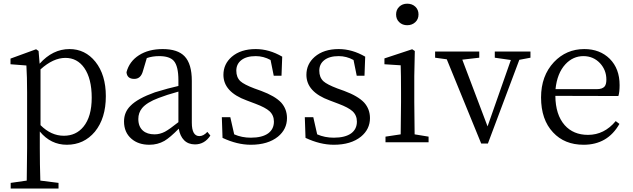

<svg xmlns="http://www.w3.org/2000/svg" viewBox="-20 -787 3499 1062"><path d="M39.1 255.9V224.6L127.9 211.9Q129.9 94.7 129.9 33.2V-275.4Q129.9 -363.3 126 -424.8L38.1 -431.6V-462.9L179.7 -514.6L193.4 -504.9L199.2 -434.6Q271.5 -515.6 364.3 -515.6Q451.2 -515.6 507.8 -445.3Q565.4 -373 565.4 -254.9Q565.4 -132.8 504.9 -58.6Q444.3 13.7 349.6 13.7Q260.7 13.7 200.2 -59.6V31.2Q200.2 123 203.1 211.9L303.7 224.6V255.9ZM333 -36.1Q400.4 -36.1 441.4 -85.9Q487.3 -141.6 487.3 -246.6Q487.3 -351.6 446.3 -411.1Q407.2 -466.8 341.8 -466.8Q274.4 -466.8 204.1 -403.3V-94.7Q262.7 -36.1 333 -36.1Z M806.6 13.7Q745.1 13.7 707 -19.5Q666 -54.7 666 -115.2Q666 -167 702.1 -202.1Q741.2 -242.2 836.9 -276.4Q913.1 -299.8 966.8 -311.5V-342.8Q966.8 -420.9 941.4 -450.2Q918 -476.6 860.4 -476.6Q823.2 -476.6 792 -465.8L770.5 -393.6Q758.8 -350.6 722.7 -350.6Q682.6 -350.6 679.7 -387.7Q695.3 -447.3 748.5 -481.4Q801.8 -515.6 879.9 -515.6Q962.9 -515.6 1001 -475.6Q1041 -433.6 1041 -339.8V-108.4Q1041 -34.2 1083 -34.2Q1105.5 -34.2 1127 -57.6L1143.6 -37.1Q1111.3 11.7 1058.6 11.7Q1021.5 11.7 998.5 -11.2Q975.6 -34.2 968.8 -75.2Q920.9 -26.4 889.6 -7.8Q851.6 13.7 806.6 13.7ZM835 -43.9Q864.3 -43.9 892.6 -58.6Q918 -72.3 966.8 -111.3V-280.3Q899.4 -261.7 857.4 -245.1Q792 -220.7 765.6 -188.5Q745.1 -163.1 745.1 -128.9Q745.1 -86.9 770.5 -64.5Q793.9 -43.9 835 -43.9Z M1367.2 13.7Q1292 13.7 1210.9 -24.4L1207 -138.7H1253.9L1275.4 -43.9Q1317.4 -25.4 1367.2 -25.4Q1430.7 -25.4 1463.9 -49.8Q1495.1 -73.2 1495.1 -114.3Q1495.1 -149.4 1470.7 -171.9Q1448.2 -192.4 1393.6 -212.9L1344.7 -231.4Q1215.8 -278.3 1215.8 -373Q1215.8 -432.6 1261.7 -472.7Q1311.5 -515.6 1394.5 -515.6Q1468.8 -515.6 1541 -473.6L1537.1 -368.2H1494.1L1476.6 -455.1Q1437.5 -476.6 1394.5 -476.6Q1342.8 -476.6 1314.5 -454.1Q1287.1 -432.6 1287.1 -396Q1287.1 -359.4 1309.6 -337.9Q1330.1 -319.3 1386.7 -297.9L1424.8 -284.2Q1501 -255.9 1535.2 -219.7Q1567.4 -183.6 1567.4 -133.8Q1567.4 -72.3 1517.6 -31.2Q1461.9 13.7 1367.2 13.7Z M1826.2 13.7Q1751 13.7 1669.9 -24.4L1666 -138.7H1712.9L1734.4 -43.9Q1776.4 -25.4 1826.2 -25.4Q1889.6 -25.4 1922.9 -49.8Q1954.1 -73.2 1954.1 -114.3Q1954.1 -149.4 1929.7 -171.9Q1907.2 -192.4 1852.5 -212.9L1803.7 -231.4Q1674.8 -278.3 1674.8 -373Q1674.8 -432.6 1720.7 -472.7Q1770.5 -515.6 1853.5 -515.6Q1927.7 -515.6 2000 -473.6L1996.1 -368.2H1953.1L1935.5 -455.1Q1896.5 -476.6 1853.5 -476.6Q1801.8 -476.6 1773.4 -454.1Q1746.1 -432.6 1746.1 -396Q1746.1 -359.4 1768.6 -337.9Q1789.1 -319.3 1845.7 -297.9L1883.8 -284.2Q1960 -255.9 1994.1 -219.7Q2026.4 -183.6 2026.4 -133.8Q2026.4 -72.3 1976.6 -31.2Q1920.9 13.7 1826.2 13.7Z M2112.3 0V-31.2L2196.3 -43.9Q2198.2 -151.4 2198.2 -222.7V-277.3Q2198.2 -377 2196.3 -425.8L2106.4 -431.6V-463.9L2259.8 -514.6L2274.4 -504.9L2271.5 -366.2V-222.7Q2271.5 -151.4 2273.4 -43.9L2350.6 -31.2V0ZM2232.4 -766.6Q2259.8 -766.6 2277.3 -750Q2294.9 -733.4 2294.9 -707Q2294.9 -680.7 2276.9 -664.1Q2258.8 -647.5 2232.4 -647.5Q2206.1 -647.5 2188.5 -664.1Q2170.9 -680.7 2170.9 -707Q2170.9 -733.4 2188.5 -750Q2206.1 -766.6 2232.4 -766.6Z M2641.6 6.8 2451.2 -459 2386.7 -467.8V-502H2630.9V-467.8L2537.1 -457L2676.8 -87.9L2805.7 -455.1L2716.8 -467.8V-502H2914.1V-467.8L2852.5 -456.1L2678.7 6.8Z M3208 13.7Q3102.5 13.7 3039.1 -54.7Q2972.7 -125 2972.7 -248Q2972.7 -367.2 3043.9 -443.4Q3112.3 -515.6 3211.9 -515.6Q3297.9 -515.6 3352.5 -461.9Q3407.2 -407.2 3407.2 -316.4Q3407.2 -276.4 3400.4 -255.9L3051.8 -256.8Q3052.7 -152.3 3103.5 -94.7Q3151.4 -41 3232.4 -41Q3322.3 -41 3385.7 -117.2L3406.2 -101.6Q3340.8 13.7 3208 13.7ZM3052.7 -293.9H3281.2Q3311.5 -293.9 3324.2 -308.6Q3334 -320.3 3334 -346.7Q3334 -399.4 3298.8 -437.5Q3261.7 -476.6 3207 -476.6Q3149.4 -476.6 3107.4 -431.6Q3061.5 -381.8 3052.7 -293.9Z"/></svg>

Font: Bpmf GenRyu Min R
Style: R
Weight: 400
Foundry: But Ko
Version: Version 1.320